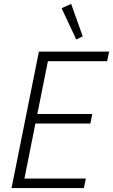

<svg xmlns="http://www.w3.org/2000/svg" viewBox="-20 -962 578 982"><path d="M39 0 179 -698H538L528 -649H225L171 -379H452L442 -330H161L105 -49H419L409 0ZM295 -920 344 -942 403 -776 370 -760Z"/></svg>

Font: IBM Plex Sans Cond Light
Style: Italic
Weight: 300
Width: 3
Italic angle: -11°
Designer: Mike Abbink, Paul van der Laan, Pieter van Rosmalen
Foundry: Bold Monday
Version: Version 1.3